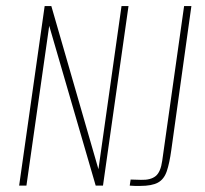

<svg xmlns="http://www.w3.org/2000/svg" viewBox="-20 -611 674 632"><path d="M43 0 127 -591H149L304 -54L380 -591H403L319 0H295L142 -526L67 0ZM441 1Q432 1 424.5 1Q417 1 407 0L410 -20L444 -19Q476 -18 492.5 -31.5Q509 -45 514 -82L586 -591H610L544 -118Q538 -74 529 -47.5Q520 -21 500 -10Q480 1 441 1Z"/></svg>

Font: Alumni Sans SC Thin
Style: Italic
Weight: 100
Italic angle: -8°
Designer: Robert E. Leuschke
Foundry: Robert E. Leuschke
Version: Version 1.016